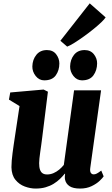

<svg xmlns="http://www.w3.org/2000/svg" viewBox="-20 -1086 652 1116"><path d="M186.5 10Q156.5 10 124.2 -1.8Q92 -13.5 69.8 -40.8Q47.5 -68 46.5 -114Q46.5 -131.5 48.2 -152.5Q50 -173.5 53 -196.5Q56 -219.5 59.5 -243.5Q63 -267.5 66.5 -290.5L93.5 -469.5L32 -507L39.5 -548.5L233.5 -565.5L258.5 -553L225.5 -288Q223 -266.5 219.8 -244.2Q216.5 -222 213.8 -201.8Q211 -181.5 209.2 -165Q207.5 -148.5 207.5 -137.5Q207.5 -114 212.5 -99.8Q217.5 -85.5 227.5 -78.8Q237.5 -72 254 -72Q273.5 -72 291.2 -79.8Q309 -87.5 324.2 -100.2Q339.5 -113 351 -127.5L410.5 -561H567.5L504.5 -109Q502 -90 508 -81.2Q514 -72.5 524.5 -72.5Q533 -72.5 541.8 -76.8Q550.5 -81 568.5 -94.5L582.5 -61Q577 -52 559.2 -35Q541.5 -18 512.5 -4Q483.5 10 445.5 10Q405 10 384 -4Q363 -18 358 -42.5Q357.5 -45.5 357 -49.5Q356.5 -53.5 356.8 -57.8Q357 -62 357.5 -66.8Q358 -71.5 358.5 -75.5L356.5 -76.5Q344 -61 328.2 -45.8Q312.5 -30.5 291.8 -17.8Q271 -5 245.2 2.5Q219.5 10 186.5 10ZM237 -619Q207.5 -619 187.5 -644.2Q167.5 -669.5 168 -700Q169 -739.5 191.2 -767.2Q213.5 -795 252.5 -795Q288 -795 306.5 -770.5Q325 -746 325 -717Q325 -677 304.2 -648Q283.5 -619 237 -619ZM456.5 -619Q427 -619 407 -644.2Q387 -669.5 387.5 -700Q388.5 -739.5 410.2 -767.2Q432 -795 472 -795Q506.5 -795 525.8 -770.5Q545 -746 544.5 -717Q544 -677 523 -648Q502 -619 456.5 -619ZM331 -849 501.5 -1066.5 594 -985Q587.5 -974.5 568.8 -956.5Q550 -938.5 523.5 -917Q497 -895.5 468.5 -875Q440 -854.5 414.2 -838.2Q388.5 -822 370.5 -815Z"/></svg>

Font: Merriweather 24pt Black
Style: Italic
Weight: 900
Italic angle: -7.8°
Designer: Eben Sorkin
Foundry: Eben Sorkin
Version: Version 2.101